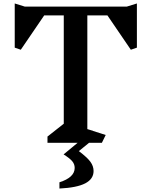

<svg xmlns="http://www.w3.org/2000/svg" viewBox="-20 -824 875 1108"><path d="M770 -549 735 -537 600 -735H484V-79L510 -71L511 -72L515 -69L590 -45L568 0H494L435 48Q484 85 502 110Q520 135 520 163Q520 209 472 234Q424 259 323 264V228Q411 200 411 145Q411 123 396.5 106Q382 89 347 67L428 0H254V-36L348 -110V-735H235L100 -537L65 -549V-804L123 -786H712L770 -804Z"/></svg>

Font: InknutAntiqua
Style: Medium
Weight: 500
Designer: Claus Eggers Srensen
Foundry: Claus Eggers Srensen
Version: Version 1.000; ttfautohint (v1.2) -l 7 -r 28 -G 50 -x 13 -D 